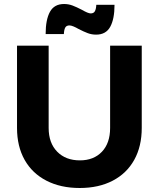

<svg xmlns="http://www.w3.org/2000/svg" viewBox="-20 -928 793 959"><path d="M379 -127Q448 -127 489 -170Q530 -213 530 -289V-700H688V-289Q688 -197 650.5 -129.5Q613 -62 543 -25.5Q473 11 378 11Q283 11 212 -25.5Q141 -62 103 -129.5Q65 -197 65 -289V-700H223V-289Q223 -214 265.5 -170.5Q308 -127 379 -127ZM460 -755Q438 -755 418 -762.5Q398 -770 371 -784Q359 -791 347 -796Q335 -801 327 -801Q312 -801 306 -790.5Q300 -780 299 -758H208Q208 -830 229.5 -869Q251 -908 300 -908Q322 -908 342 -900.5Q362 -893 389 -879Q420 -861 433 -861Q448 -861 454 -872Q460 -883 461 -904H552Q552 -833 530.5 -794Q509 -755 460 -755Z"/></svg>

Font: Montserrat arm2 SemiBold
Style: Regular
Weight: 600
Designer: Julieta Ulanovsky
Foundry: Julieta Ulanovsky
Version: Version 6.000